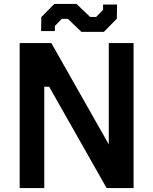

<svg xmlns="http://www.w3.org/2000/svg" viewBox="-20 -956 779 976"><path d="M394 -794 325 -860H294L259 -824V-798H189L190 -869L256 -936H369L438 -870H469L504 -906V-933H575L574 -861L508 -794ZM80 0V-737H241L533 -222V-737H659V0H522L230 -515H205V0Z"/></svg>

Font: Tomorrow Medium
Style: Regular
Weight: 500
Designer: Tony de Marco, Monica Rizzolli
Foundry: Just in Type
Version: Version 2.002